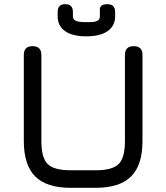

<svg xmlns="http://www.w3.org/2000/svg" viewBox="-20 -899 796 919"><path d="M256 -821V-842Q256 -879 292 -879Q329 -879 329 -842V-821Q329 -806 342.5 -799.5Q356 -793 393 -793Q431 -792 444.5 -798.5Q458 -805 458 -821V-854Q458 -879 494 -879Q531 -879 531 -842V-821Q531 -775 495 -750Q459 -725 393 -725Q327 -725 291.5 -750Q256 -775 256 -821ZM318 0Q203 0 148.5 -54.5Q94 -109 94 -224V-636Q94 -678 136 -678Q178 -678 178 -636V-224Q178 -144 208 -114Q238 -84 318 -84H438Q518 -84 548 -114Q578 -144 578 -224V-636Q578 -678 620 -678Q662 -678 662 -636V-224Q662 -109 607.5 -54.5Q553 0 438 0Z"/></svg>

Font: Jura
Style: Bold
Weight: 700
Designer: Daniel Johnson, Alexei Vanyashin
Foundry: Daniel Johnson
Version: Version 5.103